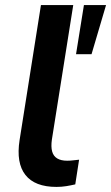

<svg xmlns="http://www.w3.org/2000/svg" viewBox="-20 -725 437 755"><path d="M202 10Q117 10 80 -37Q43 -84 57 -174L141 -705H268L184 -176Q180 -148 185 -129.5Q190 -111 205 -102Q220 -93 244 -93Q256 -93 267.5 -94.5Q279 -96 291 -97L276 0Q259 4 240.5 7Q222 10 202 10ZM279 -512 310 -705H397L340 -512Z"/></svg>

Font: Nunito Sans 11pt
Style: Bold Italic
Weight: 700
Italic angle: -9°
Version: Version 3.101;gftools[0.9.27]